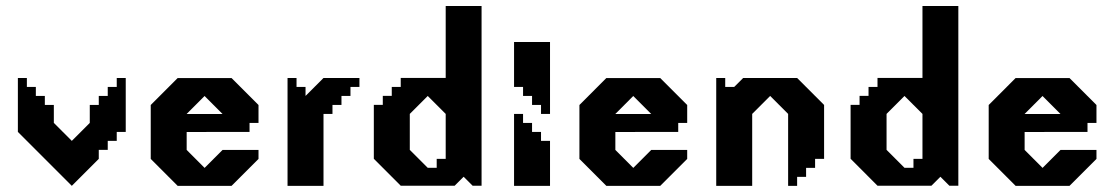

<svg xmlns="http://www.w3.org/2000/svg" viewBox="-20 -603 3617 623"><path d="M358.8 -350V-320.9H329.6V-291.7H300.5V-262.5H271.3V-204.2L242.2 -175L213 -145.9L154.7 -204.2V-262.5H125.5V-291.7H96.3V-320.9H67.2V-350H38V-175L213 0L300.5 -87.5V-116.7H329.6V-145.9H358.8V-175H388V-350Z M789.7 -175V-204.1H818.8V-262.3L731.4 -349.7H556.4L469.1 -262.3V-87.3L556.4 0H731.4L818.8 -87.3V-116.5H702.1L643.9 -58.2L585.7 -116.5V-174.7ZM643.8 -291.5 702 -233.2H585.6Z M1029.7 -350 971.4 -291.7V-320.9H942.2V-350H913V0H1029.7V-233.4H1058.8V-262.5H1088V-291.7H1117.2V-320.9H1146.3V-350Z M1426.2 -583.5V-350.1H1280.3V-321H1251.2V-291.9H1222.1V-262.8H1193V-87.8L1280.3 -0.4H1455.3L1484.4 -29.5L1513.5 -0.4H1542.6V-583.5ZM1426.2 -87.6H1397V-58.5H1367.9L1309.7 -116.7V-233.4L1367.9 -291.6L1426.2 -233.4Z M1648 -466.7V-320.9H1677.2V-291.7H1706.4V-262.5H1735.5V-233.4H1764.7V-466.7ZM1735.5 -175H1706.4V-204.2H1677.2V-233.4H1648V0H1764.7V-145.9H1735.5Z M2180.7 -175V-204.1H2209.8V-262.3L2122.4 -349.7H1947.4L1860.1 -262.3V-87.3L1947.4 0H2122.4L2209.8 -87.3V-116.5H2093.1L2034.9 -58.2L1976.7 -116.5V-174.7ZM2034.8 -291.5 2093 -233.2H1976.6Z M2566.5 -350H2391.5L2362.3 -320.9H2333.2V-350H2304V0H2420.7V-233.4L2479 -291.7L2537.3 -233.4V0H2566.5V-29.2H2595.6V-58.4H2624.8V-87.5H2654V-262.5Z M2973.2 -583.5V-350.1H2827.3V-321H2798.2V-291.9H2769.1V-262.8H2740V-87.8L2827.3 -0.4H3002.3L3031.4 -29.5L3060.5 -0.4H3089.6V-583.5ZM2973.2 -87.6H2944V-58.5H2914.9L2856.7 -116.7V-233.4L2914.9 -291.6L2973.2 -233.4Z M3508.7 -175V-204.1H3537.8V-262.3L3450.4 -349.7H3275.4L3188.1 -262.3V-87.3L3275.4 0H3450.4L3537.8 -87.3V-116.5H3421.1L3362.9 -58.2L3304.7 -116.5V-174.7ZM3362.8 -291.5 3421 -233.2H3304.6Z"/></svg>

Font: Stepalange Short
Style: Regular
Weight: 400
Designer: Szymon Furjan
Version: Version 1.001;Fontself Maker 3.5.8